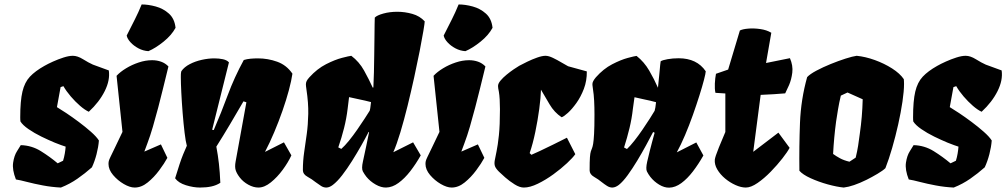

<svg xmlns="http://www.w3.org/2000/svg" viewBox="-20 -841 4565 871"><path d="M256.3 9.8Q214.4 7.8 174.6 0.2Q134.8 -7.3 103 -15.6Q71.3 -23.9 52.2 -26.9Q34.7 -71.3 39.6 -103.3Q44.4 -135.3 57.1 -155Q69.8 -174.8 74.2 -182.6Q124 -181.2 165.5 -155.3Q207 -129.4 241.7 -100.1L266.1 -111.8Q271 -127 273.9 -144.3Q276.9 -161.6 277.8 -175.8Q272.9 -177.2 257.8 -182.6Q242.7 -188 228.5 -193.8Q200.2 -205.6 167.7 -221.4Q135.3 -237.3 109.1 -255.4Q83 -273.4 72.8 -290Q72.3 -293.9 72 -298.6Q71.8 -303.2 71.8 -309.1Q71.8 -383.3 81.8 -425.5Q91.8 -467.8 115.7 -493.2Q139.6 -518.6 181.2 -542Q197.3 -551.3 220.7 -561.8Q244.1 -572.3 268.3 -580.1Q292.5 -587.9 310.5 -587.9Q331.5 -587.9 356.7 -572.3Q381.8 -556.6 401.4 -547.9L473.6 -521.5Q480 -477.5 455.1 -427.7Q430.2 -377.9 382.8 -334Q364.7 -342.3 343 -361.1Q321.3 -379.9 301 -403.6Q280.8 -427.2 267.6 -450.2L254.9 -445.8L238.3 -355Q253.9 -345.7 280.8 -327.9Q307.6 -310.1 337.4 -287.8Q367.2 -265.6 392.3 -243.4Q417.5 -221.2 428.7 -203.6Q426.3 -173.8 418 -141.6Q409.7 -109.4 397 -82Q365.7 -54.2 331.3 -30.3Q296.9 -6.3 256.3 9.8Z M590.8 9.8Q569.3 9.8 541.5 -6.3Q513.7 -22.5 492.9 -47.1Q472.2 -71.8 472.2 -97.2Q472.2 -104.5 473.6 -110.6Q475.1 -116.7 481.2 -129.4Q487.3 -142.1 500.2 -168.7Q513.2 -195.3 535.6 -242.7L508.8 -497.1Q525.4 -515.1 552 -531.2Q578.6 -547.4 609.4 -557.6Q640.1 -567.9 669.9 -567.9Q691.4 -567.9 710.4 -561.3Q729.5 -554.7 744.1 -539.6Q742.2 -532.2 735.6 -504.9Q729 -477.5 719.2 -438Q709.5 -398.4 697.8 -353.5Q686 -308.6 673.6 -266.1Q661.1 -223.6 648.9 -191.4L634.8 -153.3L710 -186L739.3 -125Q725.6 -99.6 702.1 -68.1Q678.7 -36.6 650.1 -13.4Q621.6 9.8 590.8 9.8ZM653.3 -608.9Q629.4 -610.4 607.9 -621.8Q586.4 -633.3 572 -649.2Q557.6 -665 554.7 -679.7Q576.7 -723.1 592 -753.4Q607.4 -783.7 622.6 -820.8Q652.8 -820.8 686.8 -811.5Q720.7 -802.2 746.3 -779.3Q772 -756.3 776.4 -714.8Q758.3 -681.2 721.9 -651.9Q685.5 -622.6 653.3 -608.9Z M887.2 9.8Q857.4 9.8 823.5 -0.7Q789.6 -11.2 774.4 -32.2Q786.1 -70.8 794.7 -96.4Q803.2 -122.1 811 -141.1Q818.8 -160.2 827.6 -179.7Q822.3 -198.2 817.4 -238.8Q812.5 -279.3 808.6 -328.1Q804.7 -377 802.5 -421.1Q800.3 -465.3 800.3 -491.2Q800.3 -508.3 801.3 -511.7Q802.2 -515.1 802.7 -518.1Q815.9 -537.1 840.8 -550Q865.7 -563 895.5 -569.6Q925.3 -576.2 952.1 -576.2Q973.6 -576.2 991.5 -572.3Q1009.3 -568.4 1018.6 -558.1L942.4 -252.4L949.7 -251Q983.4 -329.1 1013.2 -409.7Q1043 -490.2 1085.9 -568.8Q1100.1 -573.2 1116.5 -574.7Q1132.8 -576.2 1149.9 -576.2Q1195.3 -576.2 1237.5 -561Q1279.8 -545.9 1306.6 -506.8Q1302.2 -475.6 1290.5 -431.9Q1278.8 -388.2 1261.7 -339.1Q1244.6 -290 1224.1 -241.5Q1203.6 -192.9 1182.1 -151.9L1268.1 -195.3L1301.8 -136.2Q1287.6 -105 1262.7 -71Q1237.8 -37.1 1208.7 -13.7Q1179.7 9.8 1152.3 9.8Q1129.9 9.8 1106.4 -3.2Q1083 -16.1 1067.9 -35.6Q1054.2 -53.2 1049.3 -68.6Q1044.4 -84 1048.8 -107.9L1097.7 -377L1084.5 -381.3Q1054.2 -329.1 1023.7 -277.6Q993.2 -226.1 961.4 -175.8Q968.8 -136.7 973.1 -98.4Q977.5 -60.1 979.5 -11.7Q961.4 0 938.7 4.9Q916 9.8 887.2 9.8Z M1461.9 9.8Q1448.7 10.3 1437 2.9Q1425.3 -4.4 1411.1 -15.1Q1395.5 -27.8 1374.8 -39.3Q1354 -50.8 1354 -68.8Q1354 -111.3 1359.9 -151.1Q1365.7 -190.9 1371.6 -233.2Q1377.4 -275.4 1378.4 -324.7Q1379.4 -374 1370.1 -435.5Q1367.7 -451.7 1367.7 -458.5Q1367.7 -466.3 1371.1 -473.4Q1374.5 -480.5 1383.8 -490.7Q1418.9 -529.3 1459.2 -549.8Q1499.5 -570.3 1531.7 -578.6Q1564 -586.9 1573.7 -587.9Q1609.4 -561 1631.6 -521Q1653.8 -481 1670.9 -443.4L1673.8 -444.3Q1675.3 -473.1 1676.3 -512Q1677.2 -550.8 1677.7 -591.8Q1678.2 -632.8 1678.7 -669.2Q1679.2 -705.6 1679.4 -730.5Q1679.7 -755.4 1680.2 -761.2Q1689.9 -771.5 1718.8 -779.5Q1747.6 -787.6 1782.7 -787.6Q1816.4 -787.6 1850.3 -778.1Q1884.3 -768.6 1906.7 -744.1Q1906.7 -736.8 1900.6 -700.4Q1894.5 -664.1 1883.8 -609.1Q1873 -554.2 1858.9 -489.7Q1844.7 -425.3 1828.9 -360.8Q1813 -296.4 1796.4 -241.2Q1779.8 -186 1764.2 -150.4L1854 -195.3L1888.7 -136.2Q1866.7 -97.2 1841.1 -64.2Q1815.4 -31.2 1787.6 -11Q1759.8 9.3 1731.4 9.8Q1709 10.3 1684.1 -3.9Q1659.2 -18.1 1642.1 -39.1Q1633.3 -50.3 1626.2 -63.2Q1619.1 -76.2 1626.5 -108.9Q1636.2 -152.3 1641.8 -180.2Q1647.5 -208 1654.3 -241.7L1652.3 -242.7Q1638.7 -215.8 1618.9 -180.9Q1599.1 -146 1576.9 -110.6Q1554.7 -75.2 1532.2 -46.1Q1509.8 -17.1 1489.7 -2Q1475.6 8.8 1461.9 9.8ZM1528.3 -165.5Q1543.9 -179.2 1563 -202.6Q1582 -226.1 1600.6 -252.9Q1619.1 -279.8 1634.3 -303Q1649.4 -326.2 1657.2 -338.9Q1658.7 -345.7 1658.9 -346.2Q1659.2 -346.7 1659.9 -352.1Q1660.6 -357.4 1663.1 -377.9Q1634.8 -385.3 1610.6 -390.1Q1586.4 -395 1563.5 -400.4L1557.1 -348.1Q1551.8 -303.7 1540.8 -260Q1529.8 -216.3 1514.6 -172.4Z M2028.8 9.8Q2007.3 9.8 1979.5 -6.3Q1951.7 -22.5 1930.9 -47.1Q1910.2 -71.8 1910.2 -97.2Q1910.2 -104.5 1911.6 -110.6Q1913.1 -116.7 1919.2 -129.4Q1925.3 -142.1 1938.2 -168.7Q1951.2 -195.3 1973.6 -242.7L1946.8 -497.1Q1963.4 -515.1 1990 -531.2Q2016.6 -547.4 2047.4 -557.6Q2078.1 -567.9 2107.9 -567.9Q2129.4 -567.9 2148.4 -561.3Q2167.5 -554.7 2182.1 -539.6Q2180.2 -532.2 2173.6 -504.9Q2167 -477.5 2157.2 -438Q2147.5 -398.4 2135.7 -353.5Q2124 -308.6 2111.6 -266.1Q2099.1 -223.6 2086.9 -191.4L2072.8 -153.3L2147.9 -186L2177.2 -125Q2163.6 -99.6 2140.1 -68.1Q2116.7 -36.6 2088.1 -13.4Q2059.6 9.8 2028.8 9.8ZM2091.3 -608.9Q2067.4 -610.4 2045.9 -621.8Q2024.4 -633.3 2010 -649.2Q1995.6 -665 1992.7 -679.7Q2014.6 -723.1 2030 -753.4Q2045.4 -783.7 2060.5 -820.8Q2090.8 -820.8 2124.8 -811.5Q2158.7 -802.2 2184.3 -779.3Q2210 -756.3 2214.4 -714.8Q2196.3 -681.2 2159.9 -651.9Q2123.5 -622.6 2091.3 -608.9Z M2356.4 9.8Q2337.4 9.8 2314.5 -4.6Q2291.5 -19 2272 -36.1Q2252.4 -53.2 2243.7 -62Q2229 -76.7 2225.3 -87.4Q2221.7 -98.1 2224.4 -113.3Q2227.1 -128.4 2232.7 -155Q2238.3 -181.6 2243.2 -227.3Q2248 -272.9 2248 -345.7Q2248 -369.1 2246.8 -389.6Q2245.6 -410.2 2243.2 -424.3Q2241.2 -434.1 2240.2 -440.2Q2239.3 -446.3 2239.3 -450.7Q2239.3 -461.9 2250.5 -475.3Q2261.7 -488.8 2278.1 -502.2Q2294.4 -515.6 2310.3 -526.4Q2326.2 -537.1 2335.4 -542.5Q2349.6 -550.3 2371.8 -561Q2394 -571.8 2416.7 -579.8Q2439.5 -587.9 2454.6 -587.9Q2468.8 -587.9 2488.5 -578.4Q2508.3 -568.8 2527.1 -557.6Q2545.9 -546.4 2557.1 -540.5L2642.1 -517.1Q2642.6 -474.6 2628.7 -438Q2614.7 -401.4 2594.7 -373.5Q2574.7 -345.7 2556.2 -328.9Q2537.6 -312 2527.8 -309.1Q2494.6 -331.1 2473.1 -367.7Q2451.7 -404.3 2434.1 -434.1Q2433.1 -397.9 2426.3 -346.7Q2419.4 -295.4 2408.4 -242.4Q2397.5 -189.5 2382.8 -146.5L2390.6 -138.7Q2402.3 -143.6 2429.4 -156.2Q2456.5 -168.9 2489.7 -185.3Q2522.9 -201.7 2551.8 -216.3L2589.8 -141.6Q2579.1 -126 2552.2 -100.8Q2525.4 -75.7 2490.5 -50.3Q2455.6 -24.9 2419.9 -7.6Q2384.3 9.8 2356.4 9.8Z M3015.6 10.3Q2993.7 10.7 2970.5 -3.2Q2947.3 -17.1 2930.2 -38.6Q2920.9 -50.8 2914.8 -63Q2908.7 -75.2 2916 -107.9Q2922.9 -137.2 2928 -157.7Q2933.1 -178.2 2938.2 -196.8Q2943.4 -215.3 2949.7 -238.8L2942.9 -242.2Q2929.7 -216.8 2910.9 -182.1Q2892.1 -147.5 2870.6 -111.8Q2849.1 -76.2 2827.6 -46.6Q2806.2 -17.1 2787.1 -2Q2772.9 8.8 2759.3 9.8Q2746.1 10.3 2733.9 2.4Q2721.7 -5.4 2710 -14.6Q2694.8 -27.3 2674.8 -38.8Q2654.8 -50.3 2654.8 -68.4Q2654.8 -108.4 2656.2 -127.4Q2657.7 -146.5 2660.4 -154.5Q2663.1 -162.6 2665.8 -168.9Q2668.5 -175.3 2670.9 -189.2Q2673.3 -203.1 2675 -233.6Q2676.8 -264.2 2676.8 -321.3Q2676.8 -355 2675.3 -384Q2673.8 -413.1 2669.9 -437Q2668 -449.2 2667.7 -454.3Q2667.5 -459.5 2667.5 -460Q2667.5 -471.7 2683.1 -490.2Q2717.3 -528.8 2756.8 -549.3Q2796.4 -569.8 2827.4 -578.1Q2858.4 -586.4 2867.7 -587.4Q2902.3 -560.1 2925 -521Q2947.8 -481.9 2964.8 -442.9Q2969.7 -486.3 2972.4 -518.8Q2975.1 -551.3 2977.1 -563Q2985.4 -568.4 3008.5 -572.5Q3031.7 -576.7 3058.6 -576.7Q3141.6 -576.7 3181.6 -517.6Q3181.2 -508.3 3173.6 -478.8Q3166 -449.2 3152.8 -407.5Q3139.6 -365.7 3123 -318.8Q3106.4 -272 3087.6 -227.8Q3068.8 -183.6 3050.3 -149.9L3138.7 -194.8L3170.9 -135.7Q3148.9 -96.7 3123.5 -63.5Q3098.1 -30.3 3070.8 -10.3Q3043.5 9.8 3015.6 10.3ZM2824.2 -165Q2838.9 -178.7 2857.4 -202.1Q2876 -225.6 2894.3 -252.4Q2912.6 -279.3 2927.5 -302.5Q2942.4 -325.7 2949.7 -338.4Q2952.6 -352.1 2952.9 -352.8Q2953.1 -353.5 2953.4 -356.2Q2953.6 -358.9 2956.1 -377.4Q2929.2 -384.8 2904.5 -389.6Q2879.9 -394.5 2858.4 -399.9L2851.1 -347.7Q2846.2 -303.2 2835.7 -259.8Q2825.2 -216.3 2811 -171.9Z M3363.3 9.8Q3341.8 9.8 3316.7 -1.5Q3291.5 -12.7 3269.3 -31.2Q3247.1 -49.8 3233.9 -72.3Q3220.7 -94.7 3222.7 -117.2Q3223.6 -123.5 3227.5 -135.7Q3231.4 -147.9 3241.5 -172.9Q3251.5 -197.8 3270.5 -242.2V-417L3225.6 -419.9Q3221.7 -437 3222.9 -461.9Q3224.1 -486.8 3228 -506.3L3283.2 -525.4L3336.4 -702.6Q3348.6 -709 3374.3 -711.2Q3399.9 -713.4 3429 -709.2Q3458 -705.1 3479 -692.4L3455.1 -555.2L3563.5 -577.1Q3578.1 -543.5 3574.2 -511.7Q3570.3 -480 3559.6 -455.3Q3548.8 -430.7 3542 -417.5Q3520.5 -415.5 3489.5 -413.6Q3458.5 -411.6 3430.7 -410.6L3397 -152.3L3511.2 -239.3L3562 -170.4Q3552.7 -152.3 3529.5 -122.6Q3506.3 -92.8 3476.6 -62.3Q3446.8 -31.7 3416.7 -11Q3386.7 9.8 3363.3 9.8Z M3807.6 9.8Q3776.4 6.8 3734.9 -4.6Q3693.4 -16.1 3657.5 -32.5Q3621.6 -48.8 3606.4 -66.4Q3605 -177.2 3609.1 -283.7Q3613.3 -390.1 3641.6 -491.2Q3654.3 -504.9 3683.6 -520.5Q3712.9 -536.1 3748.3 -550.5Q3783.7 -564.9 3815.9 -575.2Q3848.1 -585.4 3866.2 -587.9Q3905.8 -584 3948.5 -568.6Q3991.2 -553.2 4026.9 -530.5Q4062.5 -507.8 4080.1 -481.9Q4080.6 -477.5 4080.8 -471.9Q4081.1 -466.3 4081.1 -460Q4081.1 -428.2 4074 -379.9Q4066.9 -331.5 4054.7 -276.9Q4042.5 -222.2 4027.3 -169.9Q4012.2 -117.7 3996.6 -78.1Q3985.8 -67.4 3960.7 -52.5Q3935.5 -37.6 3911.1 -25.4Q3849.6 4.9 3807.6 9.8ZM3833.5 -107.4 3861.8 -126Q3868.7 -153.8 3872.8 -179.7Q3877 -205.6 3880.4 -233.9Q3886.2 -274.4 3889.4 -312.3Q3892.6 -350.1 3893.6 -390.6L3824.7 -421.4L3794.4 -407.2Q3786.6 -374.5 3781.7 -345Q3776.9 -315.4 3772.9 -289.6Q3763.2 -217.3 3759.3 -142.6Q3773.4 -132.3 3791 -122.8Q3808.6 -113.3 3833.5 -107.4Z M4306.6 9.8Q4264.6 7.8 4224.9 0.2Q4185.1 -7.3 4153.3 -15.6Q4121.6 -23.9 4102.5 -26.9Q4085 -71.3 4089.8 -103.3Q4094.7 -135.3 4107.4 -155Q4120.1 -174.8 4124.5 -182.6Q4174.3 -181.2 4215.8 -155.3Q4257.3 -129.4 4292 -100.1L4316.4 -111.8Q4321.3 -127 4324.2 -144.3Q4327.1 -161.6 4328.1 -175.8Q4323.2 -177.2 4308.1 -182.6Q4293 -188 4278.8 -193.8Q4250.5 -205.6 4218 -221.4Q4185.5 -237.3 4159.4 -255.4Q4133.3 -273.4 4123 -290Q4122.6 -293.9 4122.3 -298.6Q4122.1 -303.2 4122.1 -309.1Q4122.1 -383.3 4132.1 -425.5Q4142.1 -467.8 4166 -493.2Q4189.9 -518.6 4231.4 -542Q4247.6 -551.3 4271 -561.8Q4294.4 -572.3 4318.6 -580.1Q4342.8 -587.9 4360.8 -587.9Q4381.8 -587.9 4407 -572.3Q4432.1 -556.6 4451.7 -547.9L4523.9 -521.5Q4530.3 -477.5 4505.4 -427.7Q4480.5 -377.9 4433.1 -334Q4415 -342.3 4393.3 -361.1Q4371.6 -379.9 4351.3 -403.6Q4331.1 -427.2 4317.9 -450.2L4305.2 -445.8L4288.6 -355Q4304.2 -345.7 4331.1 -327.9Q4357.9 -310.1 4387.7 -287.8Q4417.5 -265.6 4442.6 -243.4Q4467.8 -221.2 4479 -203.6Q4476.6 -173.8 4468.3 -141.6Q4460 -109.4 4447.3 -82Q4416 -54.2 4381.6 -30.3Q4347.2 -6.3 4306.6 9.8Z"/></svg>

Font: Fruktur
Style: Italic
Weight: 400
Italic angle: -8°
Designer: Viktoriya Grabowska, Eben Sorkin
Foundry: Viktoriya Grabowska
Version: Version 1.008; ttfautohint (v1.8.4.7-5d5b)